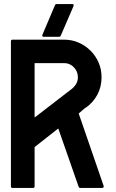

<svg xmlns="http://www.w3.org/2000/svg" viewBox="-20 -929 572 949"><path d="M151 -348 334 -489Q348 -500 356.5 -514.5Q365 -529 365 -547Q365 -577 343.5 -598Q322 -619 290 -617H151ZM268 -294 151 -202V-8Q151 0 143 0H42Q34 0 34 -8V-725Q34 -733 42 -733H297Q335 -733 368.5 -718.5Q402 -704 427.5 -678.5Q453 -653 467.5 -619.5Q482 -586 482 -547Q482 -500 461.5 -461.5Q441 -423 406 -398V-399Q395 -391 387 -383.5Q379 -376 369 -368L492 -11Q494 -6 491.5 -3Q489 0 484 0H376Q371 0 369 -5ZM252 -904Q254 -909 259 -909H337Q347 -909 343 -898L280 -752Q277 -747 273 -747H197Q186 -747 190 -758Z"/></svg>

Font: RonaldsonGothic
Style: Regular
Weight: 400
Designer: Mr. Robertson for MacKellar, Smiths & Jordan Co. Philadelphia
Foundry: CAT-Fonts Peter Wiegel
Version: Version 1.000